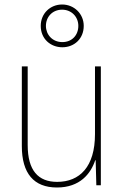

<svg xmlns="http://www.w3.org/2000/svg" viewBox="-20 -823 553 853"><path d="M257 -613C310 -613 352 -651 352 -708C352 -762 309 -803 256 -803C204 -803 161 -764 161 -708C161 -650 205 -613 257 -613ZM257 -636C213 -636 184 -669 184 -708C184 -748 213 -780 256 -780C297 -780 328 -749 328 -708C328 -667 300 -636 257 -636ZM428 -528H402V-227C402 -82 334 -15 234 -15C150 -15 103 -65 103 -179V-528H77V-174C77 -53 130 10 233 10C335 10 383 -51 403 -111H405L408 0H428Z"/></svg>

Font: Noto Sans Sinhala UI SemiCondensed Thin
Style: Regular
Weight: 100
Width: 4
Designer: Jelle Bosma - Monotype Design Team
Foundry: Monotype Imaging Inc.
Version: Version 2.006